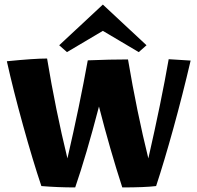

<svg xmlns="http://www.w3.org/2000/svg" viewBox="-20 -817 864 840"><path d="M161 -3Q124 -113 81 -268Q38 -423 10 -549Q129 -561 186 -561Q223 -337 275 -124Q329 -358 364 -553Q462 -557 540 -557Q579 -326 629 -124Q686 -374 718 -558L814 -552Q779 -402 738.5 -255.5Q698 -109 663 -3Q614 3 515 3Q462 -160 413 -351Q357 -136 309 3Q233 3 161 -3ZM239 -619 430 -797 621 -619 587 -589 430 -682 273 -589Z"/></svg>

Font: Otomanopee One
Style: Regular
Weight: 400
Designer: Das Ende der Wildnis
Foundry: Gutenberg Labo
Version: Version 3.005